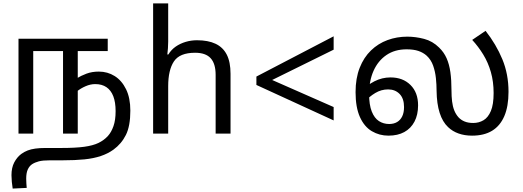

<svg xmlns="http://www.w3.org/2000/svg" viewBox="-20 -780 3052 1121"><path d="M557 -362Q608 -362 649.5 -336Q691 -310 716 -259Q741 -208 741 -134Q741 -44 715 8Q689 60 642 94Q610 117 568.5 131Q527 145 473 150.5Q419 156 347 156H272Q230 156 207 162Q184 168 167 179Q151 190 142 210Q133 230 133 263Q133 278 134 291.5Q135 305 136 317L54 321Q51 303 49 281.5Q47 260 47 243Q47 199 63 168.5Q79 138 104 119Q122 106 141.5 98.5Q161 91 186.5 87.5Q212 84 245 84H338Q420 84 471.5 77Q523 70 555 54.5Q587 39 610 14Q630 -8 642.5 -43.5Q655 -79 655 -131Q655 -183 641.5 -218Q628 -253 601.5 -271Q575 -289 536 -289Q508 -289 479.5 -276.5Q451 -264 430 -247L427 -322Q453 -338 485 -350Q517 -362 557 -362ZM88 0V-554H609V-482H434V0H348V-482H174V0Z M962 -537Q962 -518 960.5 -498Q959 -478 957 -462H963Q980 -490 1006 -508Q1032 -526 1064 -535.5Q1096 -545 1130 -545Q1195 -545 1238.5 -524.5Q1282 -504 1304 -461Q1326 -418 1326 -349V0H1239V-343Q1239 -408 1210 -440Q1181 -472 1119 -472Q1029 -472 995.5 -421.5Q962 -371 962 -277V0H874V-760H962Z M1477 -284V-333L1928 -568V-490L1569 -313L1928 -155V-77Z M2248 12Q2195 12 2151 -14Q2107 -40 2081.5 -96.5Q2056 -153 2056 -242Q2056 -323 2080 -384Q2104 -445 2146 -485.5Q2188 -526 2242.5 -546Q2297 -566 2358 -566Q2406 -566 2456 -553Q2506 -540 2544 -502Q2572 -475 2587.5 -440Q2603 -405 2609.5 -359Q2616 -313 2616 -252Q2616 -217 2619.5 -188Q2623 -159 2632 -136Q2641 -113 2657 -95Q2672 -79 2693 -70.5Q2714 -62 2743 -62Q2776 -62 2803 -78Q2830 -94 2846 -132Q2862 -170 2862 -237Q2862 -303 2846 -359Q2830 -415 2801.5 -461.5Q2773 -508 2737 -547L2815 -600Q2877 -521 2913 -434Q2949 -347 2949 -244Q2949 -159 2924.5 -102Q2900 -45 2853 -16.5Q2806 12 2736 12Q2693 12 2657.5 -0.5Q2622 -13 2596 -38Q2564 -68 2547 -121Q2530 -174 2529 -250Q2529 -286 2525 -324Q2521 -362 2509 -396.5Q2497 -431 2471 -455Q2451 -473 2423 -482.5Q2395 -492 2354 -492Q2285 -492 2236 -458.5Q2187 -425 2161 -366.5Q2135 -308 2135 -232Q2135 -168 2150.5 -129Q2166 -90 2192.5 -73Q2219 -56 2252 -56Q2279 -56 2298.5 -67.5Q2318 -79 2328.5 -101Q2339 -123 2339 -155Q2339 -205 2313 -231.5Q2287 -258 2246 -258Q2206 -258 2171 -237Q2136 -216 2107 -184L2092 -248Q2122 -283 2166.5 -305.5Q2211 -328 2260 -328Q2332 -328 2376.5 -284Q2421 -240 2421 -165Q2421 -110 2400 -70Q2379 -30 2340.5 -9Q2302 12 2248 12Z"/></svg>

Font: hextamil15
Style: Book
Weight: 400
Designer: Jelle Bosma - Monotype Design Team
Foundry: Monotype Imaging Inc.
Version: Version 2.003